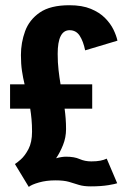

<svg xmlns="http://www.w3.org/2000/svg" viewBox="-20 -702 486 734"><path d="M90 12.5 37 -75Q43.5 -78.5 59.2 -92.2Q75 -106 88.8 -132Q102.5 -158 102.5 -199Q102.5 -224.5 100.5 -246.2Q98.5 -268 95.5 -286.5H18.5V-379.5H74Q68 -404 64 -430.8Q60 -457.5 60 -491.5Q60 -539 76 -582.8Q92 -626.5 132.2 -654.2Q172.5 -682 245.5 -682Q294 -682 327.2 -668.2Q360.5 -654.5 381.5 -633.2Q402.5 -612 413.8 -588.8Q425 -565.5 429 -546.5L305.5 -509.5Q298.5 -544 284.8 -565.2Q271 -586.5 246 -586.5Q200.5 -586.5 200.5 -496Q200.5 -463 203.8 -434.5Q207 -406 211.5 -379.5H332.5V-286.5H227Q229.5 -268.5 231 -249Q232.5 -229.5 232.5 -208.5Q232.5 -176.5 221 -147.8Q209.5 -119 194.5 -97Q215.5 -103 232.5 -103Q264 -103 284.2 -94Q304.5 -85 329 -85Q349.5 -85 363.5 -87.8Q377.5 -90.5 388 -95.5L428 -1.5Q423 1 394.5 5.8Q366 10.5 327 10.5Q299.5 10.5 281.5 4.8Q263.5 -1 243.8 -6.8Q224 -12.5 191.5 -12.5Q157.5 -12.5 129.2 -4.5Q101 3.5 90 12.5Z"/></svg>

Font: Anybody Condensed Regular
Style: Bold
Weight: 700
Width: 3
Designer: Tyler Finck
Foundry: Etcetera Type Company
Version: Version 1.010; ttfautohint (v1.8.3) -l 8 -r 50 -G 200 -x 14 